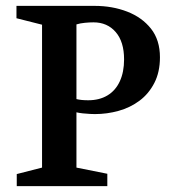

<svg xmlns="http://www.w3.org/2000/svg" viewBox="-20 -633 579 653"><path d="M37 0V-41L123 -63V-549L36 -571V-613H302Q362 -613 412.5 -593.5Q463 -574 493.5 -535.5Q524 -497 524 -438Q524 -388 505 -351Q486 -314 454.5 -290.5Q423 -267 383.5 -256Q344 -245 303 -245Q299 -245 286.5 -245.5Q274 -246 261 -247.5Q248 -249 240 -251V-63L345 -42V0ZM280 -292Q318 -292 345.5 -308.5Q373 -325 387.5 -356.5Q402 -388 402 -431Q402 -491 373.5 -524Q345 -557 298 -557Q285 -557 269 -555.5Q253 -554 240 -550V-296Q248 -294 258 -293Q268 -292 280 -292Z"/></svg>

Font: Manuale SemiBold
Style: Regular
Weight: 600
Version: Version 1.002